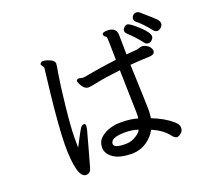

<svg xmlns="http://www.w3.org/2000/svg" viewBox="-137 -973 1273 1169"><g transform="rotate(-20 500.0 -388.0)"><path d="M519 -70Q446 -70 446 -97Q446 -138 541 -138Q586 -138 625 -125Q613 -100 573 -81Q551 -70 519 -70ZM231 25Q242 25 252 18.5Q262 12 268 -10Q274 -32 300.5 -126Q327 -220 330 -234Q333 -248 333 -257Q333 -271 322 -271Q315 -271 306 -263.5Q297 -256 271 -205Q245 -154 241 -148V-216Q241 -279 255.5 -413Q270 -547 280.5 -606.5Q291 -666 291 -674Q291 -698 246 -712Q231 -717 220 -717Q205 -717 200 -704Q200 -697 204.5 -692Q209 -687 211.5 -683Q214 -679 214 -675L197 -528Q173 -317 171 -193Q171 25 231 25ZM859 -599Q869 -599 877 -603Q896 -616 896 -632Q896 -654 856 -693Q796 -751 777 -751Q767 -751 757 -741Q747 -731 747 -721Q747 -710 755 -702Q808 -651 837 -612Q847 -599 859 -599ZM543 -1Q594 -3 634.5 -30.5Q675 -58 696 -99Q766 -68 799 -24Q816 -2 831 -2Q834 -2 844 -6.5Q854 -11 863 -21.5Q872 -32 872 -51Q872 -70 844 -94Q797 -134 719 -165Q723 -196 723 -219Q723 -248 713 -513Q770 -518 832 -520Q874 -520 874 -546Q872 -566 856 -579Q840 -592 819 -595Q809 -595 800.5 -592Q792 -589 784 -587L712 -581L710 -707Q710 -758 650 -758Q620 -758 618 -745Q618 -733 626.5 -728.5Q635 -724 636.5 -715.5Q638 -707 640 -572Q536 -560 433 -540L413 -538L390 -543Q373 -543 373 -529Q373 -527 378.5 -513Q384 -499 397 -485Q410 -471 427 -471Q441 -471 490 -481.5Q539 -492 641 -504L648 -223Q648 -203 646 -190Q602 -204 535 -204Q500 -204 465.5 -193.5Q431 -183 405 -160.5Q379 -138 378 -99Q378 -58 419 -29.5Q460 -1 543 -1ZM937 -651Q946 -651 954 -655Q975 -668 975 -688Q975 -697 967 -709Q959 -721 874 -794Q865 -801 854 -801Q841 -801 832 -791Q823 -781 823 -770Q823 -758 832 -750Q871 -719 916 -662Q926 -651 937 -651Z"/></g></svg>

Font: LXGW WenKai Mono TC
Style: Bold
Weight: 700
Designer: LXGW / Fontworks Inc.
Foundry: LXGW / Fontworks Inc.
Version: Version 1.330